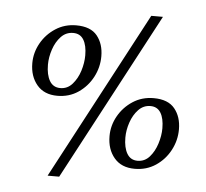

<svg xmlns="http://www.w3.org/2000/svg" viewBox="-57 -864 1036 966"><g transform="rotate(5 461.0 -381.0)"><path d="M668 -804H727L277 42.5H218.5ZM232 -362Q165 -362 128.8 -405.2Q92.5 -448.5 92.5 -514.5Q92.5 -568 119.2 -615.8Q146 -663.5 192.2 -693.5Q238.5 -723.5 296.5 -723.5Q369.5 -723.5 402.5 -682.5Q435.5 -641.5 435.5 -579Q435.5 -523.5 409.5 -474Q383.5 -424.5 337.5 -393.2Q291.5 -362 232 -362ZM243.5 -402Q279.5 -402 304.2 -430Q329 -458 341.8 -498.2Q354.5 -538.5 354.5 -577Q354.5 -627 337.2 -655.5Q320 -684 284.5 -684Q248.5 -684 223.2 -657.5Q198 -631 184.8 -591.5Q171.5 -552 171.5 -514Q171.5 -463.5 189.2 -432.8Q207 -402 243.5 -402ZM651.5 -30Q584.5 -30 548 -73.2Q511.5 -116.5 511.5 -183Q511.5 -236.5 538.2 -284.2Q565 -332 611.2 -362.2Q657.5 -392.5 716.5 -392.5Q789.5 -392.5 823 -351.2Q856.5 -310 856.5 -247Q856.5 -191 830.2 -141.5Q804 -92 757.8 -61Q711.5 -30 651.5 -30ZM662.5 -71.5Q698.5 -71.5 723 -99.2Q747.5 -127 760.2 -167.2Q773 -207.5 773 -245Q773 -295 755.8 -323.2Q738.5 -351.5 704 -351.5Q668.5 -351.5 643.2 -325Q618 -298.5 604.8 -259.5Q591.5 -220.5 591.5 -182.5Q591.5 -132 609.2 -101.8Q627 -71.5 662.5 -71.5Z"/></g></svg>

Font: Merriweather Text Regular
Style: Italic
Weight: 400
Italic angle: -7.8°
Designer: Eben Sorkin
Foundry: Eben Sorkin
Version: Version 2.100; ttfautohint (v1.7.19-72a1) -l 8 -r 50 -G 200 